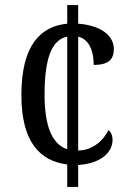

<svg xmlns="http://www.w3.org/2000/svg" viewBox="-20 -734 517 754"><path d="M244 -88V0H287V-86C379 -92 422 -138 422 -184C422 -202 416 -215 406 -223C386 -182 343 -143 287 -143V-590C330 -580 348 -534 348 -479C405 -479 427 -500 427 -541C427 -601 366 -635 287 -641V-714H244V-641C141 -631 64 -559 64 -361C64 -177 136 -102 244 -88ZM244 -590V-148C183 -168 155 -242 155 -362C155 -521 190 -579 244 -590Z"/></svg>

Font: Noto Serif Lao Condensed
Style: Regular
Weight: 400
Width: 3
Designer: Monotype Design Team
Foundry: Monotype Imaging Inc.
Version: Version 2.003